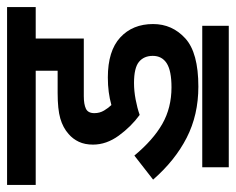

<svg xmlns="http://www.w3.org/2000/svg" viewBox="-82 -580 667 543"><g transform="rotate(-90 251.5 -308.5)"><path d="M288 -263Q266 -263 242 -258.5Q218 -254 198 -247Q165 -271 139.5 -306Q114 -341 114 -379Q114 -402 122 -419Q130 -436 144 -448Q162 -464 188 -471.5Q214 -479 260 -479H323V-541H0V-622H503V-541H414V-405H251Q228 -405 215.5 -399Q203 -393 203 -375Q203 -360 210.5 -347.5Q218 -335 226 -327Q244 -332 263 -334.5Q282 -337 304 -337Q379 -337 417 -302Q455 -267 455 -209Q455 -155 414.5 -118Q374 -81 278 -81Q198 -81 133.5 -114Q69 -147 15 -209L83 -262Q127 -209 172.5 -183Q218 -157 276 -157Q323 -157 344 -170.5Q365 -184 365 -210Q365 -235 348 -249Q331 -263 288 -263ZM50 -70H450V5H50Z"/></g></svg>

Font: Noto Sans Condensed Medium
Style: Regular
Weight: 500
Width: 3
Designer: Monotype Design Team
Foundry: Monotype Imaging Inc.
Version: Version 2.013; ttfautohint (v1.8.4.7-5d5b)